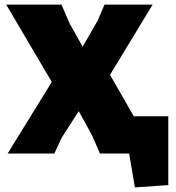

<svg xmlns="http://www.w3.org/2000/svg" viewBox="-20 -667 764 834"><path d="M7 -647 205 -311 13 0H216L248 -69L322 -184L380 -79L414 0H541L566 147L711 137V-162H561L458 -342L643 -647H434L404 -577L339 -464L282 -566L247 -647Z"/></svg>

Font: Luna Sans Black
Style: Regular
Weight: 900
Designer: Juan Pablo del Peral
Foundry: Huerta Tipografica
Version: Version 2.001; ttfautohint (v1.5)